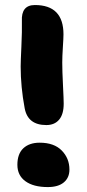

<svg xmlns="http://www.w3.org/2000/svg" viewBox="-20 -738 349 771"><path d="M166 -235.8Q91.8 -235.8 79.1 -303.2Q63 -389.2 63 -471.2Q63 -489.7 65.9 -552Q68.8 -614.3 67.9 -652.8Q64.5 -717.8 120.1 -717.8Q234.9 -717.8 234.9 -600.1Q234.9 -585.4 232.4 -547.9Q230 -510.3 230 -486.8Q230 -453.1 232.9 -395.8Q235.8 -338.4 235.8 -321.8Q235.8 -279.3 217.5 -257.6Q199.2 -235.8 166 -235.8ZM171.9 13.2Q114.3 13.2 82 -10.3Q49.8 -33.7 49.8 -76.2Q49.8 -120.1 73.7 -142.6Q97.7 -165 139.2 -165Q197.3 -165 228 -133.5Q258.8 -102.1 258.8 -57.1Q258.8 -24.4 236.3 -5.6Q213.9 13.2 171.9 13.2Z"/></svg>

Font: Shantell Sans Irregular
Style: Regular
Weight: 800
Designer: Stephen Nixon, Anya Danilova, Shantell Martin
Foundry: Arrow Type
Version: Version 1.006;[9816181b4]